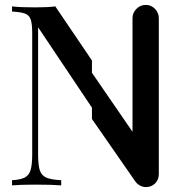

<svg xmlns="http://www.w3.org/2000/svg" viewBox="-20 -754 722 781"><path d="M135 -643V-128Q135 -84 141.5 -62.5Q148 -41 167.5 -32Q187 -23 229 -21V0Q192 -3 123 -3Q64 -3 29 0V-21Q64 -23 81 -32Q98 -41 104.5 -62.5Q111 -84 111 -126V-619Q111 -657 105 -674.5Q99 -692 82.5 -698.5Q66 -705 29 -707V-728Q60 -724 123 -724Q174 -724 205 -728L354 -508V-458L519 -218V-680Q519 -702 535 -718Q551 -734 573 -734Q595 -734 610.5 -718Q626 -702 626 -680V-46Q626 -23 611 -8Q596 7 573 7Q561 7 549 0.5Q537 -6 529 -18L354 -270V-316Z"/></svg>

Font: Hjärnsläpp Display
Style: Regular
Weight: 400
Designer: Baptiste Guesnon
Foundry: Bloom Type
Version: Version 1.000